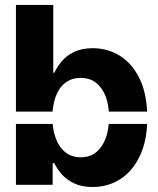

<svg xmlns="http://www.w3.org/2000/svg" viewBox="-20 -747 638 776"><path d="M44.4 -295.9V-727.1H195.3V-453.1H199.7Q210 -475.6 229 -498.5Q249 -522.5 278.8 -536.6Q310.1 -552.2 354.5 -552.2Q415 -552.2 464.8 -521.5Q515.1 -489.7 544.9 -427.7Q570.8 -374 574.7 -295.9H419.9Q417 -330.1 407.7 -355.5Q394.5 -391.1 369.1 -411.6Q344.2 -432.1 306.6 -432.1Q269.5 -432.1 244.1 -412.6Q219.2 -393.6 205.1 -356.9Q195.3 -328.6 192.4 -295.9ZM44.4 0V-246.1H192.9Q195.8 -211.9 205.6 -188Q218.3 -152.3 244.6 -131.3Q270.5 -111.3 306.6 -111.3Q343.8 -111.3 368.7 -131.8Q394 -152.3 407.2 -188.5Q416.5 -212.9 419.4 -246.1H574.7Q571.3 -172.4 545.9 -118.2Q516.6 -55.7 466.8 -23.4Q417 8.8 354 8.8Q310.5 8.8 279.8 -5.9Q249.5 -20.5 229.5 -42.5Q209 -66.9 199.7 -87.4H192.9V0Z"/></svg>

Font: Inter Tight Stencil
Style: Bold
Weight: 700
Designer: Rasmus Andersson
Foundry: rsms
Version: Version 3.004;Glyphs 3.1.2 (3151)